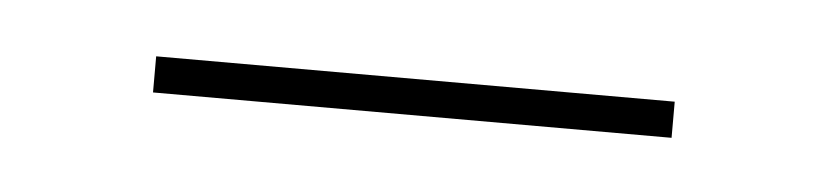

<svg xmlns="http://www.w3.org/2000/svg" viewBox="-22 -689 388 90"><g transform="rotate(5 172.0 -643.5)"><path d="M50 -635V-652H294V-635Z"/></g></svg>

Font: Murecho Thin
Style: Regular
Weight: 100
Designer: Neil Summerour
Foundry: Positype
Version: Version 1.010